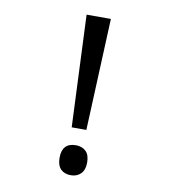

<svg xmlns="http://www.w3.org/2000/svg" viewBox="-81 -784 763 864"><g transform="rotate(10 300.0 -352.0)"><path d="M245 -714H356L334 -203H267ZM237 -59Q237 -127 300 -127Q328 -127 345.5 -110.5Q363 -94 363 -59Q363 -25 345.5 -7.5Q328 10 300 10Q271 10 254 -7Q237 -24 237 -59Z"/></g></svg>

Font: Noto Sans Mono UI
Style: Regular
Weight: 400
Monospace: yes
Designer: Monotype Design team
Foundry: Monotype Imaging Inc.
Version: Version 1.000